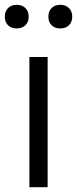

<svg xmlns="http://www.w3.org/2000/svg" viewBox="-59 -780 321 800"><path d="M63.5 0V-542.5H139.5V0ZM-39 -710.5Q-39 -733 -25.5 -746.5Q-12 -760 10.5 -760Q33 -760 46.8 -746.5Q60.5 -733 60.5 -710.5Q60.5 -688 46.8 -674.8Q33 -661.5 10.5 -661.5Q-12 -661.5 -25.5 -674.8Q-39 -688 -39 -710.5ZM142.5 -710.5Q142.5 -733 156 -746.5Q169.5 -760 192 -760Q214.5 -760 228.2 -746.5Q242 -733 242 -710.5Q242 -688 228.2 -674.8Q214.5 -661.5 192 -661.5Q169.5 -661.5 156 -674.8Q142.5 -688 142.5 -710.5Z"/></svg>

Font: Encode Sans Condensed
Style: Regular
Weight: 400
Width: 3
Designer: Multiple Designers
Foundry: Impallari Type
Version: Version 2.000